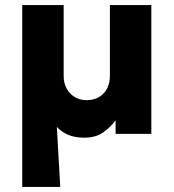

<svg xmlns="http://www.w3.org/2000/svg" viewBox="-20 -530 688 760"><path d="M68 210V-510H232V-229.5Q232 -201 243.8 -179.5Q255.5 -158 276 -145.8Q296.5 -133.5 323.5 -133.5Q351 -133.5 371.8 -145.8Q392.5 -158 403.8 -179.5Q415 -201 415 -229.5V-510H579V0H437.5V-54Q418 -26.5 388.2 -5.8Q358.5 15 313.5 15Q276 15 249.5 3.5Q223 -8 205 -27.5L218.5 210Z"/></svg>

Font: Geologica Thin Roman
Style: Bold
Weight: 700
Version: Version 1.010;gftools[0.9.28]